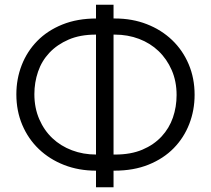

<svg xmlns="http://www.w3.org/2000/svg" viewBox="-20 -756 890 810"><path d="M466 -104H451V-36H463Q544 -36 607 -61.5Q670 -87 713 -131Q756 -175 778.5 -233Q801 -291 801 -356Q801 -426 776 -485Q751 -544 706 -587Q661 -630 599.5 -654Q538 -678 465 -678H449V-610H464Q519 -610 566.5 -592Q614 -574 649 -540.5Q684 -507 704.5 -460Q725 -413 725 -355Q725 -305 709.5 -260Q694 -215 661.5 -180Q629 -145 580.5 -124.5Q532 -104 466 -104ZM385 -36H401V-104H386Q331 -104 283.5 -122Q236 -140 201 -173Q166 -206 145.5 -253.5Q125 -301 125 -359Q125 -408 140.5 -453.5Q156 -499 188.5 -533.5Q221 -568 269.5 -589Q318 -610 384 -610H399V-678H387Q306 -678 243 -652.5Q180 -627 137 -583Q94 -539 71.5 -481Q49 -423 49 -358Q49 -288 74 -229Q99 -170 144 -127Q189 -84 250.5 -60Q312 -36 385 -36ZM459 -736H385V34H459Z"/></svg>

Font: Tilda Sans VF
Style: Regular
Weight: 400
Designer: ParaType Ltd
Foundry: ParaType Ltd
Version: Version 1.010